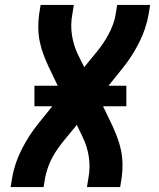

<svg xmlns="http://www.w3.org/2000/svg" viewBox="-20 -755 640 775"><path d="M23 0 29 -37Q39 -96 68 -153Q97 -210 137 -259L191 -326H119V-409H213L176 -486Q165 -510 155.5 -535Q146 -560 140.5 -587Q135 -614 134.5 -642Q134 -670 138 -698L144 -735H278L272 -698Q264 -655 270.5 -613Q277 -571 295 -534L320 -484L370 -545Q384 -562 396.5 -580.5Q409 -599 419 -618Q429 -637 436.5 -657.5Q444 -678 447 -698L453 -735H586L580 -698Q570 -639 541 -582Q512 -525 472 -476L418 -409H490V-326H396L433 -249Q444 -225 453.5 -200Q463 -175 468.5 -148Q474 -121 474.5 -93Q475 -65 471 -37L465 0H331L337 -37Q345 -80 338.5 -122Q332 -164 314 -201L290 -251L240 -190Q226 -173 213 -154.5Q200 -136 190 -117Q180 -98 173 -77.5Q166 -57 162 -37L156 0Z"/></svg>

Font: Iosevka Curly XBdEx
Style: Italic
Weight: 800
Width: 7
Italic angle: -9°
Monospace: yes
Designer: Belleve Invis
Foundry: Belleve Invis
Version: Version 11.1.0; ttfautohint (v1.8.3)